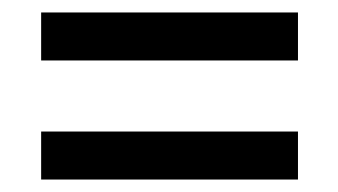

<svg xmlns="http://www.w3.org/2000/svg" viewBox="-20 -511 543 308"><path d="M46 -491V-414H458V-491ZM46 -300V-223H458V-300Z"/></svg>

Font: Noto Serif Sinhala Condensed Black
Style: Regular
Weight: 900
Width: 3
Designer: Jelle Bosma - Monotype Design Team
Foundry: Monotype Imaging Inc.
Version: Version 2.007